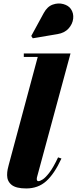

<svg xmlns="http://www.w3.org/2000/svg" viewBox="-20 -1051 433 1081"><path d="M304 -859 164.5 -835.5 156 -848.5 226.5 -978Q246.5 -1014.5 277.2 -1025.2Q308 -1036 336.8 -1028Q365.5 -1020 379 -1000.5Q395.5 -976.5 392 -946Q388.5 -915.5 366 -890.5Q343.5 -865.5 304 -859ZM326 -158.5Q286 -72 240.2 -31Q194.5 10 127.5 10Q70 10 45 -10.5Q20 -31 20 -65Q20 -83 23.2 -98Q26.5 -113 29 -122L192.5 -730.5H114V-750H377L190 -59.5Q188.5 -55 187.8 -51Q187 -47 187 -43.5Q187 -31 196.5 -31Q205 -31 220.8 -41Q236.5 -51 258.5 -79.8Q280.5 -108.5 307 -165Z"/></svg>

Font: Bodoni* 11pt Fatface
Style: Italic
Weight: 900
Italic angle: -13°
Version: Version 2.3